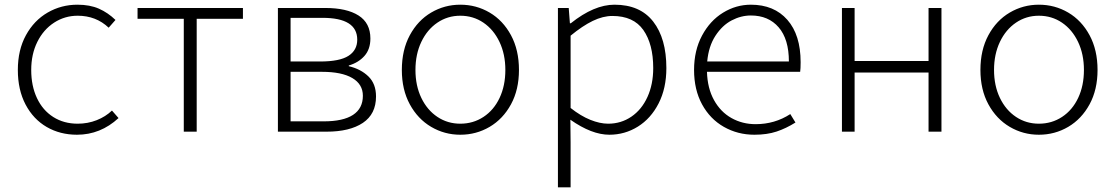

<svg xmlns="http://www.w3.org/2000/svg" viewBox="-20 -561 4750 818"><path d="M56 -263Q56 -348 90.5 -411Q125 -474 183 -507.5Q241 -541 310 -541Q363 -541 401.5 -524Q440 -507 472 -476L443 -443Q389 -494 311 -494Q256 -494 210.5 -464.5Q165 -435 139 -382.5Q113 -330 113 -263Q113 -195 137.5 -143Q162 -91 207 -62.5Q252 -34 311 -34Q354 -34 392 -49Q430 -64 457 -90L485 -58Q408 13 308 13Q236 13 179 -20Q122 -53 89 -115.5Q56 -178 56 -263Z M763 -481H566V-527H1015V-481H818V0H763Z M1164 -527H1366Q1457 -527 1507.5 -495Q1558 -463 1558 -397Q1558 -351 1532.5 -322.5Q1507 -294 1466 -282V-279Q1517 -267 1549.5 -235.5Q1582 -204 1582 -150Q1582 -75 1526 -37.5Q1470 0 1371 0H1164ZM1502 -392Q1502 -485 1354 -485H1218V-299H1344Q1427 -299 1464.5 -323Q1502 -347 1502 -392ZM1526 -153Q1526 -202 1481 -228.5Q1436 -255 1352 -255H1218V-44H1359Q1442 -44 1484 -71.5Q1526 -99 1526 -153Z M1692 -263Q1692 -348 1726 -411Q1760 -474 1817 -507.5Q1874 -541 1941 -541Q2009 -541 2066 -507.5Q2123 -474 2157 -411Q2191 -348 2191 -263Q2191 -179 2157 -116.5Q2123 -54 2066 -20.5Q2009 13 1941 13Q1874 13 1817 -20.5Q1760 -54 1726 -116.5Q1692 -179 1692 -263ZM2133 -263Q2133 -330 2108 -382.5Q2083 -435 2039.5 -464.5Q1996 -494 1941 -494Q1887 -494 1843.5 -464.5Q1800 -435 1775 -382.5Q1750 -330 1750 -263Q1750 -196 1775 -144Q1800 -92 1843.5 -63Q1887 -34 1941 -34Q1996 -34 2040 -63Q2084 -92 2108.5 -144Q2133 -196 2133 -263Z M2357 -527H2403L2408 -462H2412Q2511 -541 2598 -541Q2707 -541 2763 -469Q2819 -397 2819 -271Q2819 -185 2786 -120.5Q2753 -56 2697.5 -21.5Q2642 13 2576 13Q2501 13 2410 -51L2411 45V237H2357ZM2763 -271Q2763 -373 2721 -433Q2679 -493 2589 -493Q2549 -493 2505.5 -472Q2462 -451 2411 -409V-101Q2454 -67 2495 -50.5Q2536 -34 2571 -34Q2626 -34 2670 -64Q2714 -94 2738.5 -148Q2763 -202 2763 -271Z M2937 -263Q2937 -346 2971 -409.5Q3005 -473 3060.5 -507Q3116 -541 3179 -541Q3278 -541 3334.5 -476.5Q3391 -412 3391 -296Q3391 -268 3389 -255H2992Q2994 -185 3022 -134.5Q3050 -84 3096.5 -58Q3143 -32 3199 -32Q3281 -32 3347 -75L3369 -39Q3329 -14 3288.5 -0.5Q3248 13 3194 13Q3123 13 3064 -20.5Q3005 -54 2971 -116.5Q2937 -179 2937 -263ZM3341 -299Q3341 -394 3297.5 -444.5Q3254 -495 3179 -495Q3137 -495 3097 -474Q3057 -453 3028 -408.5Q2999 -364 2993 -299Z M3567 -527H3621V-301H3936V-527H3991V0H3936V-252H3621V0H3567Z M4157 -263Q4157 -348 4191 -411Q4225 -474 4282 -507.5Q4339 -541 4406 -541Q4474 -541 4531 -507.5Q4588 -474 4622 -411Q4656 -348 4656 -263Q4656 -179 4622 -116.5Q4588 -54 4531 -20.5Q4474 13 4406 13Q4339 13 4282 -20.5Q4225 -54 4191 -116.5Q4157 -179 4157 -263ZM4598 -263Q4598 -330 4573 -382.5Q4548 -435 4504.5 -464.5Q4461 -494 4406 -494Q4352 -494 4308.5 -464.5Q4265 -435 4240 -382.5Q4215 -330 4215 -263Q4215 -196 4240 -144Q4265 -92 4308.5 -63Q4352 -34 4406 -34Q4461 -34 4505 -63Q4549 -92 4573.5 -144Q4598 -196 4598 -263Z"/></svg>

Font: Nebula Sans Light
Style: Regular
Weight: 300
Designer: Paul D. Hunt for Adobe (as Source Sans)
Foundry: Nebula Entertainment & Broadcasting LLC
Version: Version 1.010